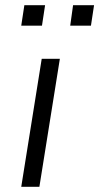

<svg xmlns="http://www.w3.org/2000/svg" viewBox="-20 -721 383 741"><path d="M62 0 141 -494H211L132 0ZM251 -622 262 -701H343L331 -622ZM62 -622 74 -701H154L142 -622Z"/></svg>

Font: Nunito Sans 7pt Light
Style: Italic
Weight: 300
Italic angle: -9°
Designer: Vernon Adams
Foundry: Vernon Adams
Version: Version 3.101;gftools[0.9.27]